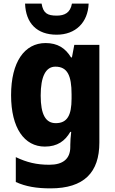

<svg xmlns="http://www.w3.org/2000/svg" viewBox="-20 -797 631 1057"><path d="M468 -777H376C367 -726 335 -711 292 -711C241 -711 218 -724 209 -777H118C122 -669 183 -606 292 -606C396 -606 464 -673 468 -777ZM231 -560C115 -560 41 -456 41 -273C41 -92 114 10 227 10C296 10 338 -21 367 -71H372C369 -47 367 -18 367 1V12C367 78 326 110 252 110C181 110 128 97 67 68V205C122 230 181 240 258 240C443 240 527 152 527 -12V-550H389L376 -481H371C340 -532 297 -560 231 -560ZM285 -430C351 -430 374 -381 374 -278V-254C374 -162 350 -119 287 -119C231 -119 204 -167 204 -271C204 -376 232 -430 285 -430Z"/></svg>

Font: Noto Sans Lao Looped SemiCondensed ExtraBold
Style: Regular
Weight: 800
Width: 4
Designer: Mark Frömberg, Ben Mitchell
Foundry: The Fontpad Ltd
Version: Version 1.002